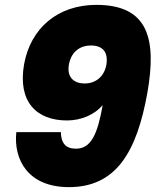

<svg xmlns="http://www.w3.org/2000/svg" viewBox="-20 -764 646 789"><path d="M47 -221C35 -106 97 5 263 5C456 5 542 -137 586 -385C623 -599 593 -744 376 -744C218 -744 106 -649 79 -500C52 -346 130 -269 255 -269C314 -269 369 -293 402 -332C381 -214 355 -153 292 -153C249 -153 231 -177 230 -221ZM328 -421C278 -421 255 -452 263 -498C272 -549 306 -577 354 -577C401 -577 426 -551 417 -497C408 -450 374 -421 328 -421Z"/></svg>

Font: SVN-Poppins ExtraBold
Style: Italic
Weight: 800
Italic angle: -10°
Designer: Ninad Kale (Devanagari), Jonny Pinhorn (Latin)
Foundry: Indian Type Foundry
Version: Version 3.002 2017